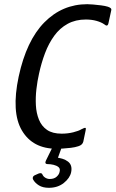

<svg xmlns="http://www.w3.org/2000/svg" viewBox="-20 -700 551 915"><path d="M377 -25Q373 -9 353 -3Q338 2 317.5 4.5Q297 7 278.5 8Q260 9 250 9Q136 9 84.5 -78Q33 -165 69 -335Q106 -507 191.5 -593.5Q277 -680 396 -680Q406 -680 424 -678.5Q442 -677 461.5 -674.5Q481 -672 494 -668Q503 -665 507.5 -661Q512 -657 510 -650L497 -590Q493 -570 477 -584Q463 -594 440 -600.5Q417 -607 389 -607Q340 -607 302.5 -586.5Q265 -566 238.5 -529.5Q212 -493 194.5 -446.5Q177 -400 166 -349Q158 -314 153.5 -275Q149 -236 151 -198.5Q153 -161 165.5 -130Q178 -99 204 -81Q230 -63 274 -63Q303 -63 329 -69.5Q355 -76 368 -84Q383 -92 387 -90.5Q391 -89 388 -78ZM319 121Q313 149 284 172Q255 195 213 195Q184 195 165.5 183.5Q147 172 138 156Q135 151 136.5 145Q138 139 144 136L164 127Q178 122 182 131Q186 141 196 147Q206 153 217 153Q238 153 250 142Q262 131 264 119Q268 104 259 96.5Q250 89 235.5 85.5Q221 82 206 82Q199 82 197 77.5Q195 73 199 65L229 4Q232 -2 237 -3Q242 -4 246 -4H270Q276 -4 273 5L250 69L241 50Q282 53 304 70Q326 87 319 121Z"/></svg>

Font: Glory Medium
Style: Italic
Weight: 500
Italic angle: -12°
Version: Version 1.011